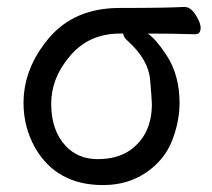

<svg xmlns="http://www.w3.org/2000/svg" viewBox="-20 -511 612 555"><path d="M355 -76Q419 -121 419 -210Q419 -221 414 -280Q409 -339 349 -393Q337 -403 336 -414H327Q234 -414 179 -345Q128 -284 128 -211Q128 -134 170 -89Q206 -51 262 -51Q318 -51 355 -76ZM278 24Q144 24 82 -83Q48 -143 48 -213Q48 -314 121.5 -401Q195 -488 326 -488Q462 -488 513 -491Q531 -491 545.5 -468Q560 -445 560 -431Q560 -412 544 -412Q477 -414 407 -414Q430 -399 461 -352Q499 -294 499 -214Q499 -159 477 -103.5Q455 -48 402 -12Q349 24 278 24Z"/></svg>

Font: LXGW WenKai Lite
Style: Bold
Weight: 700
Designer: LXGW / Fontworks Inc.
Foundry: LXGW / Fontworks Inc.
Version: Version 1.330;April 28, 2024